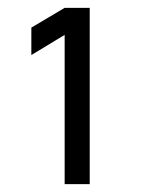

<svg xmlns="http://www.w3.org/2000/svg" viewBox="-20 -740 369 490"><path d="M145 -270H209V-720H145L60 -669.5V-599.5L145 -651Z"/></svg>

Font: Eudonet Medium
Style: Regular
Weight: 500
Designer: Mikhail Sharanda
Foundry: Mikhail Sharanda
Version: Version 4.503;Glyphs 3.1.2 (3151)